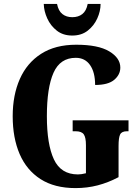

<svg xmlns="http://www.w3.org/2000/svg" viewBox="-20 -953 715 983"><path d="M367 10Q259 10 187.5 -36Q116 -82 80.5 -164.5Q45 -247 45 -358Q45 -466 81.5 -548.5Q118 -631 190.5 -677.5Q263 -724 370 -724Q483 -724 539.5 -690Q596 -656 596 -607Q596 -571 565 -544.5Q534 -518 467 -518Q467 -583 441 -620Q415 -657 368 -657Q288 -657 254 -580.5Q220 -504 220 -358Q220 -214 256 -137Q292 -60 379 -60Q396 -60 420 -66V-210Q420 -249 409 -265Q398 -281 367 -281H352V-337H638V-281H630Q603 -281 595 -264.5Q587 -248 587 -206V-46Q534 -18 480 -4Q426 10 367 10ZM350 -771Q303 -771 271 -796Q239 -821 222 -858.5Q205 -896 204 -933H272Q279 -897 299.5 -881Q320 -865 350 -865Q381 -865 401.5 -881Q422 -897 429 -933H495Q495 -896 478 -858.5Q461 -821 429 -796Q397 -771 350 -771Z"/></svg>

Font: Noto Serif Tamil ExtraCondensed Black
Style: Regular
Weight: 900
Width: 2
Designer: Indian Type Foundry, Tom Grace, and the Monotype Design Team
Foundry: Monotype Imaging Inc.
Version: Version 2.004; ttfautohint (v1.8.4.7-5d5b)